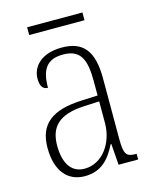

<svg xmlns="http://www.w3.org/2000/svg" viewBox="-104 -735 654 815"><g transform="rotate(-15 223.0 -327.0)"><path d="M94 -630H337V-664H94ZM168 10C245 10 281 -39 308 -93H311L318 0H404V-25H401C359 -25 349 -36 349 -107V-372C349 -493 306 -543 213 -543C125 -543 80 -496 80 -441C80 -410 91 -393 113 -393C113 -473 139 -513 211 -513C287 -513 308 -466 308 -371V-307L239 -304C107 -299 45 -252 45 -147C45 -41 96 10 168 10ZM175 -21C113 -21 87 -74 87 -145C87 -226 127 -273 243 -278L308 -281V-186C308 -98 253 -21 175 -21Z"/></g></svg>

Font: Noto Serif Armenian Condensed ExtraLight
Style: Regular
Weight: 200
Width: 3
Designer: Monotype Design Team
Foundry: Monotype Imaging Inc.
Version: Version 2.008